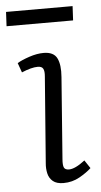

<svg xmlns="http://www.w3.org/2000/svg" viewBox="-63 -732 409 779"><g transform="rotate(-5 141.5 -342.0)"><path d="M126 -423Q128 -445 122.5 -455Q117 -465 101 -465Q75 -465 35 -448L21 -487Q39 -498 70.5 -508.5Q102 -519 129 -519Q170 -519 183.5 -492Q197 -465 193 -415L168 -83Q166 -59 170.5 -49Q175 -39 191 -39Q216 -39 256 -70L278 -37Q260 -20 230 -3Q200 14 164 14Q136 14 121 1.5Q106 -11 101.5 -31Q97 -51 99 -72ZM-8 -698H263L260 -640H-11Z"/></g></svg>

Font: Literata 12pt Light
Style: Italic
Weight: 300
Italic angle: -2°
Designer: Latin by Veronika Burian and Jose Scaglione. Greek by Irene Vlachou. Cyrillic by Vera Evstafieva
Foundry: TypeTogether
Version: Version 3.002